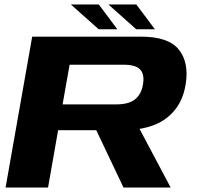

<svg xmlns="http://www.w3.org/2000/svg" viewBox="-20 -839 886 859"><path d="M5 0H195L240 -256.5H526.5Q655 -256.5 725.8 -311.2Q796.5 -366 811 -464Q826 -559.5 780 -617.2Q734 -675 611 -675H124ZM532.5 0H743.5L573.5 -320.5L382 -317ZM260 -372 291.5 -549.5H531.5Q588.5 -549.5 608 -527Q627.5 -504.5 619.5 -460.5Q612.5 -417.5 584.5 -394.8Q556.5 -372 500 -372ZM589.5 -708H673L590 -819H465ZM421.5 -708H505L422 -819H297Z"/></svg>

Font: Anybody Expanded
Style: Bold Italic
Weight: 700
Width: 7
Italic angle: -10°
Version: Version 1.113;gftools[0.9.25]